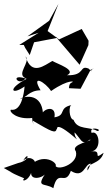

<svg xmlns="http://www.w3.org/2000/svg" viewBox="-42 -929 573 1008"><path d="M114 -640 137 -707 258 -730 249 -738 376 -589 422 -692 423 -715 387 -777 268 -722 208 -766 265 -909 216 -820 102 -738 161 -757 59 -693H83L90 -678ZM381 -463 434 -563 451 -570C417 -556 457 -539 423 -569C373 -589 407 -531 310 -534C363 -561 257 -594 233 -609C192 -587 124 -527 92 -633C121 -603 40 -540 93 -518C55 -470 4 -548 98 -515C-4 -463 17 -426 87 -475C84 -438 70 -343 15 -353C4 -342 48 -299 129 -310C119 -315 149 -238 126 -298C235 -234 249 -227 256 -253C263 -238 232 -311 362 -197C319 -259 409 -268 318 -265C392 -203 379 -159 430 -196C454 -192 324 -171 356 -135C374 -73 268 -32 250 -57C263 -73 183 -134 109 -53C196 -69 83 -153 62 -45C103 -159 132 -89 53 -73L-22 -47L70 5C-11 -43 -4 -29 85 7C63 30 119 22 128 -48C95 30 192 7 200 -24C144 60 191 29 238 59C263 -48 300 52 330 -32C399 12 402 -70 435 -70C403 5 425 -67 417 -38C414 -76 485 -65 502 -127C439 -81 502 -146 435 -133C497 -141 478 -250 439 -231C423 -272 503 -247 469 -241C428 -266 365 -245 344 -300C320 -304 317 -377 335 -378C261 -362 309 -324 244 -313C257 -393 156 -346 184 -316C186 -426 110 -433 63 -411C96 -412 107 -454 171 -455C118 -544 198 -496 226 -451C323 -518 357 -500 333 -496C353 -487 322 -512 320 -466Z"/></svg>

Font: Charger Distortion
Style: 2
Weight: 400
Designer: Jasper
Foundry: Cannot Into Space Fonts
Version: Version 0.98